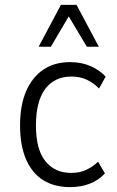

<svg xmlns="http://www.w3.org/2000/svg" viewBox="-20 -757 480 785"><path d="M266 8Q202 8 156.5 -20.5Q111 -49 86.5 -105.5Q62 -162 62 -244Q62 -327 87 -384.5Q112 -442 157.5 -472.5Q203 -503 266 -503Q312 -503 348.5 -487.5Q385 -472 412 -444L385 -395Q364 -417 336 -430.5Q308 -444 272 -444Q203 -444 165 -393.5Q127 -343 127 -243Q127 -146 165.5 -98Q204 -50 271 -50Q307 -50 334.5 -63.5Q362 -77 381 -96L409 -48Q384 -21 348.5 -6.5Q313 8 266 8ZM138 -566 229 -737H293L384 -566H335L261 -690L188 -566Z"/></svg>

Font: Nunito Sans 7pt Condensed Light
Style: Regular
Weight: 300
Width: 3
Designer: Vernon Adams
Foundry: Vernon Adams
Version: Version 3.101;gftools[0.9.27]